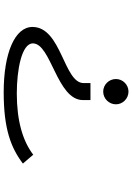

<svg xmlns="http://www.w3.org/2000/svg" viewBox="142 -735 716 1040"><g transform="rotate(90 500.0 -215.0)"><path d="M476 -553C439 -553 408 -522 408 -485C408 -447 439 -416 476 -416C514 -416 545 -447 545 -485C545 -522 514 -553 476 -553ZM522 -347H430V-310C430 -202 126 -190 126 -33C126 63 268 123 480 123C678 123 780 84 866 19L818 -37C742 21 632 52 486 52C356 52 215 25 215 -35C215 -134 522 -165 522 -306Z"/></g></svg>

Font: Inconsolata UltraExpanded
Style: Regular
Weight: 400
Width: 9
Monospace: yes
Designer: Raph Levien, Cyreal, Brenton Simpson
Foundry: Raph Levien, Cyreal, Google
Version: Version 3.100